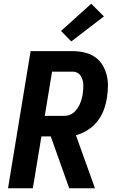

<svg xmlns="http://www.w3.org/2000/svg" viewBox="-20 -1009 640 1029"><path d="M489 0H351L252 -278H202L156 0H23L144 -735H369Q401 -735 431.5 -728Q462 -721 486.5 -705Q511 -689 527 -664Q543 -639 551 -609.5Q559 -580 558.5 -548.5Q558 -517 553 -485Q548 -452 536 -419.5Q524 -387 502.5 -359.5Q481 -332 450.5 -312.5Q420 -293 387 -284ZM220 -388H323Q336 -388 349.5 -392Q363 -396 374 -405Q385 -414 393.5 -426Q402 -438 407.5 -450.5Q413 -463 417 -476.5Q421 -490 423 -503Q425 -516 426 -529.5Q427 -543 426.5 -555.5Q426 -568 422.5 -580.5Q419 -593 412 -603.5Q405 -614 394 -619.5Q383 -625 369 -625H259ZM362 -787 307 -843 469 -989 537 -921Z"/></svg>

Font: Iosevka Aile Extrabold Oblique
Style: Regular
Weight: 800
Italic angle: -9°
Designer: Belleve Invis
Foundry: Belleve Invis
Version: Version 31.1.0; ttfautohint (v1.8.4)